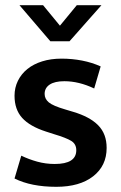

<svg xmlns="http://www.w3.org/2000/svg" viewBox="-20 -710 465 740"><path d="M343 -369Q284 -397 228 -397Q191 -397 171.5 -384Q152 -371 152 -348Q152 -329 168 -315.5Q184 -302 232 -288L262 -279Q326 -260 358.5 -227Q391 -194 391 -140Q391 -71 339 -30.5Q287 10 197 10Q100 10 36 -22L62 -110Q91 -96 123.5 -87Q156 -78 191 -78Q274 -78 274 -131Q274 -155 254.5 -167Q235 -179 188 -193L157 -203Q95 -223 65.5 -255.5Q36 -288 36 -341Q36 -372 49 -398.5Q62 -425 85.5 -444Q109 -463 142.5 -473.5Q176 -484 217 -484Q258 -484 296.5 -476.5Q335 -469 368 -454ZM55 -690H146L211 -611L276 -690H371L248 -551H174Z"/></svg>

Font: Mukta Vaani SemiBold
Style: Regular
Weight: 600
Designer: Noopur Datye, Girish Dalvi, Yashodeep Gholap, Pallavi Karambelkar
Foundry: Ek Type
Version: Version 2.538;PS 1.000;hotconv 16.6.51;makeotf.lib2.5.65220;